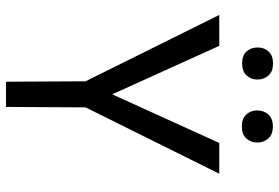

<svg xmlns="http://www.w3.org/2000/svg" viewBox="-165 -765 930 640"><g transform="rotate(90 300.0 -445.0)"><path d="M294.4 -354 456.5 -710.9H559.1L337.9 -265.1L336.4 0H252.4L251 -265.1L29.8 -710.9H132.8ZM138.2 -838.4Q138.2 -860.4 151.6 -875.2Q165 -890.1 191.4 -890.1Q217.8 -890.1 231.4 -875.2Q245.1 -860.4 245.1 -838.4Q245.1 -816.4 231.4 -801.8Q217.8 -787.1 191.4 -787.1Q165 -787.1 151.6 -801.8Q138.2 -816.4 138.2 -838.4ZM348.1 -837.4Q348.1 -859.4 361.6 -874.5Q375 -889.6 401.4 -889.6Q427.7 -889.6 441.4 -874.5Q455.1 -859.4 455.1 -837.4Q455.1 -815.9 441.4 -801Q427.7 -786.1 401.4 -786.1Q375 -786.1 361.6 -801Q348.1 -815.9 348.1 -837.4Z"/></g></svg>

Font: Roboto Mono
Style: Regular
Weight: 400
Designer: Google
Version: Version 2.000985; 2015; ttfautohint (v1.3)